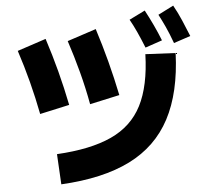

<svg xmlns="http://www.w3.org/2000/svg" viewBox="-59 -908 1118 1028"><g transform="rotate(-5 500.0 -393.5)"><path d="M896 -644Q877 -696 860 -733Q843 -770 826 -802L909 -844Q932 -803 950.5 -759.5Q969 -716 986 -674ZM742 -633Q722 -683 705 -720Q688 -757 670 -789L755 -831Q777 -790 797 -747.5Q817 -705 833 -664ZM420 -357Q404 -445 381 -532Q358 -619 330 -704L485 -755Q542 -577 580 -392ZM149 -328Q132 -416 109.5 -503Q87 -590 59 -675L213 -726Q271 -548 308 -363ZM900 -590Q892 -378 818.5 -239Q745 -100 599.5 -27.5Q454 45 229 57L220 -106Q401 -116 513.5 -167.5Q626 -219 679.5 -323.5Q733 -428 738 -598Z"/></g></svg>

Font: Murecho ExtraBold
Style: Regular
Weight: 800
Designer: Neil Summerour
Foundry: Positype
Version: Version 1.010; ttfautohint (v1.8.3)